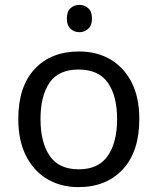

<svg xmlns="http://www.w3.org/2000/svg" viewBox="-20 -757 645 787"><path d="M551 -269Q551 -136 483.5 -63Q416 10 301 10Q230 10 174.5 -22.5Q119 -55 87 -117.5Q55 -180 55 -269Q55 -402 122 -474Q189 -546 304 -546Q377 -546 432.5 -513.5Q488 -481 519.5 -419.5Q551 -358 551 -269ZM146 -269Q146 -174 183.5 -118.5Q221 -63 303 -63Q384 -63 422 -118.5Q460 -174 460 -269Q460 -364 422 -418Q384 -472 302 -472Q220 -472 183 -418Q146 -364 146 -269ZM306 -737Q326 -737 341.5 -723.5Q357 -710 357 -681Q357 -653 341.5 -639Q326 -625 306 -625Q284 -625 269 -639Q254 -653 254 -681Q254 -710 269 -723.5Q284 -737 306 -737Z"/></svg>

Font: Noto IKEA Simplified Chinese
Style: Regular
Weight: 400
Designer: Monotype Design Team
Foundry: Monotype Imaging Inc.
Version: Version 1.100